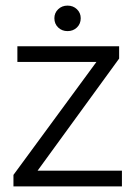

<svg xmlns="http://www.w3.org/2000/svg" viewBox="-20 -665 483 685"><path d="M28 -41 324 -444H42V-500H405V-456L114 -56H415V0H28ZM174 -600Q174 -619 187.5 -632Q201 -645 221 -645Q241 -645 254.5 -632Q268 -619 268 -600Q268 -580 254.5 -567Q241 -554 221 -554Q201 -554 187.5 -567Q174 -580 174 -600Z"/></svg>

Font: Sarabun Light
Style: Regular
Weight: 300
Designer: Suppakit Chalermlarp | Katatrad Co.,Ltd.
Foundry: Cadson Demak Co.,Ltd.
Version: Version 1.000; ttfautohint (v1.6)